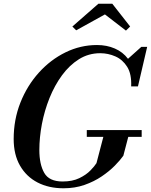

<svg xmlns="http://www.w3.org/2000/svg" viewBox="-20 -1002 811 1032"><path d="M544 -924.5 389.5 -839 369 -859.5 509 -982H583.5L679.5 -859.5L657 -837.5ZM446.5 -303H741.5V-266.5H669.5L643 -165Q626.5 -141.5 597 -111.5Q567.5 -81.5 526.5 -53.8Q485.5 -26 434 -8Q382.5 10 321.5 10Q242 10 181.8 -21.2Q121.5 -52.5 87.5 -111.8Q53.5 -171 53.5 -255Q53.5 -359.5 89.8 -450.8Q126 -542 189 -611.8Q252 -681.5 332.5 -720.8Q413 -760 501.5 -760Q554 -760 597.2 -741.2Q640.5 -722.5 668 -686L739.5 -750H771L721.5 -537.5H685Q688 -603.5 663.8 -642.5Q639.5 -681.5 600.2 -698.8Q561 -716 519 -716Q456 -716 404.5 -683.8Q353 -651.5 313.2 -597.2Q273.5 -543 246.2 -475.2Q219 -407.5 205.2 -335.2Q191.5 -263 191.5 -195.5Q191.5 -119 217.8 -72.8Q244 -26.5 316.5 -26.5Q369.5 -26.5 406.5 -44.5Q443.5 -62.5 466 -85.8Q488.5 -109 498.5 -125L535.5 -266.5H446.5Z"/></svg>

Font: Bodoni* 06pt Medium
Style: Italic
Weight: 500
Italic angle: -13°
Version: Version 2.3